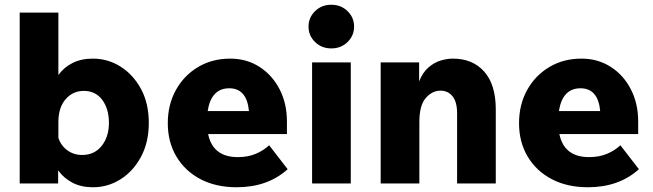

<svg xmlns="http://www.w3.org/2000/svg" viewBox="-20 -773 2752 809"><path d="M225 0H63V-720H226V-457Q249 -489 285.5 -507.5Q322 -526 371 -526Q435 -526 488.5 -492Q542 -458 574.5 -397.5Q607 -337 607 -255Q607 -174 574.5 -113Q542 -52 488.5 -18Q435 16 372 16Q322 16 285.5 -3Q249 -22 225 -55ZM226 -258V-192Q237 -159 264 -139.5Q291 -120 326 -120Q378 -120 408.5 -158.5Q439 -197 439 -255Q439 -314 411 -352Q383 -390 333 -390Q287 -390 256.5 -355Q226 -320 226 -258Z M1114 -161 1192 -60Q1108 16 977 16Q890 16 825 -18Q760 -52 723.5 -113Q687 -174 687 -254Q687 -332 721 -393.5Q755 -455 814.5 -490.5Q874 -526 950 -526Q1019 -526 1073 -491.5Q1127 -457 1158 -397Q1189 -337 1189 -261V-208H857Q877 -111 982 -111Q1025 -111 1058 -125Q1091 -139 1114 -161ZM946 -401Q870 -401 855 -305H1029Q1020 -401 946 -401Z M1472 -661Q1472 -623 1444.5 -596Q1417 -569 1376 -569Q1335 -569 1307.5 -596Q1280 -623 1280 -661Q1280 -699 1307.5 -726Q1335 -753 1376 -753Q1417 -753 1444.5 -726Q1472 -699 1472 -661ZM1458 0H1295V-510H1458Z M2069 0H1906V-296Q1906 -343 1887 -367Q1868 -391 1836 -391Q1801 -391 1774 -360Q1747 -329 1747 -259V0H1584V-510H1746V-430Q1761 -468 1785.5 -489Q1810 -510 1837 -518Q1864 -526 1888 -526Q1972 -526 2020.5 -471Q2069 -416 2069 -312Z M2594 -161 2672 -60Q2588 16 2457 16Q2370 16 2305 -18Q2240 -52 2203.5 -113Q2167 -174 2167 -254Q2167 -332 2201 -393.5Q2235 -455 2294.5 -490.5Q2354 -526 2430 -526Q2499 -526 2553 -491.5Q2607 -457 2638 -397Q2669 -337 2669 -261V-208H2337Q2357 -111 2462 -111Q2505 -111 2538 -125Q2571 -139 2594 -161ZM2426 -401Q2350 -401 2335 -305H2509Q2500 -401 2426 -401Z"/></svg>

Font: Wix Madefor Text ExtraBold
Style: Regular
Weight: 800
Designer: Dalton Maag Ltd
Foundry: Dalton Maag Ltd
Version: Version 3.100